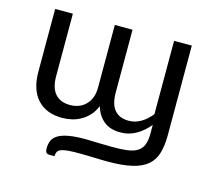

<svg xmlns="http://www.w3.org/2000/svg" viewBox="-97 -595 993 900"><g transform="rotate(15 399.5 -144.5)"><path d="M439.5 -477.5V-173.3Q439.5 -116.2 462.9 -88.4Q486.3 -60.5 531.7 -60.5Q563.5 -60.5 591.1 -76.9Q618.7 -93.3 641.1 -121.6V-477.5H727.1V-42.5Q727.1 8.3 716.3 44.7Q705.6 81.1 678.5 104.5Q651.4 127.9 604.7 138.9Q558.1 149.9 485.8 149.9Q471.2 149.9 454.3 149.4Q437.5 148.9 420.7 148.4Q403.8 147.9 387.5 147.5Q371.1 147 356.9 147Q319.3 146.5 296.4 148.4Q273.4 150.4 261 155.3Q248.5 160.2 244.1 168.5Q239.7 176.8 239.3 189.9H214.8Q208 189.9 203.9 187.5Q199.7 185.1 197.5 181.2Q195.3 177.2 194.8 172.6Q194.3 168 194.3 163.1Q194.3 143.1 201.2 126.7Q208 110.4 226.6 98.6Q245.1 86.9 278.6 80.8Q312 74.7 364.7 75.2Q391.1 75.7 423.6 76.9Q456.1 78.1 483.9 78.1Q529.3 78.6 560.3 74.7Q591.3 70.8 610.4 59.1Q629.4 47.4 637.9 26.4Q646.5 5.4 646.5 -28.8V-70.8Q632.8 -54.7 617.7 -41.3Q602.5 -27.8 585.4 -18.1Q568.4 -8.3 549.1 -2.9Q529.8 2.4 507.8 2.4Q458.5 2.4 427.7 -22.5Q397 -47.4 383.8 -91.8Q373.5 -65.4 356.7 -46.9Q339.8 -28.3 319.1 -16.1Q298.3 -3.9 274.7 1.7Q251 7.3 227.1 7.3Q149.4 7.3 106.7 -39.6Q64 -86.4 64 -173.3V-477.5H149.9V-173.3Q149.9 -117.7 175 -89.1Q200.2 -60.5 247.6 -60.5Q269 -60.5 288.3 -67.6Q307.6 -74.7 322 -88.9Q336.4 -103 345 -124.3Q353.5 -145.5 353.5 -173.3V-477.5Z"/></g></svg>

Font: Carlito
Style: Regular
Weight: 400
Designer: Lukasz Dziedzic
Foundry: tyPoland Lukasz Dziedzic
Version: Version 1.103; Beta1; all basic design good, some composites